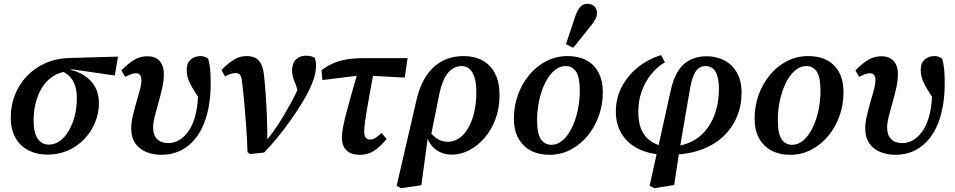

<svg xmlns="http://www.w3.org/2000/svg" viewBox="-20 -806 5061 1017"><path d="M231 13Q175 13 131 -9.5Q87 -32 62 -75.5Q37 -119 37 -184Q37 -248 59 -303.5Q81 -359 122 -402.5Q163 -446 220.5 -471.5Q278 -497 349 -499L605 -506L588 -406L361 -439L342 -428Q307 -426 278 -411.5Q249 -397 226.5 -373Q204 -349 189 -317Q174 -285 166 -247.5Q158 -210 158 -168Q158 -102 180 -71Q202 -40 239 -40Q271 -40 298 -60Q325 -80 345 -114.5Q365 -149 376 -193Q387 -237 387 -285Q387 -323 378 -351Q369 -379 352 -398Q335 -417 309 -428L339 -439Q389 -430 426 -406.5Q463 -383 483.5 -346Q504 -309 504 -259Q504 -206 483.5 -157Q463 -108 426.5 -69.5Q390 -31 340 -9Q290 13 231 13Z M835 14Q791 14 754.5 -1Q718 -16 696.5 -47Q675 -78 675 -125Q675 -155 683 -190.5Q691 -226 701.5 -261.5Q712 -297 720.5 -328.5Q729 -360 729 -382Q729 -400 721.5 -409Q714 -418 699 -418Q686 -418 672.5 -412.5Q659 -407 643 -399L623 -433Q660 -471 691.5 -489.5Q723 -508 760 -508Q803 -508 825.5 -483Q848 -458 848 -413Q848 -380 839.5 -341Q831 -302 819.5 -262.5Q808 -223 799.5 -189Q791 -155 791 -131Q791 -91 812 -69.5Q833 -48 872 -48Q904 -48 932.5 -66Q961 -84 983 -118.5Q1005 -153 1017 -203.5Q1029 -254 1029 -318Q1029 -337 1028.5 -353Q1028 -369 1027 -386L1054 -367L1047 -267Q1017 -310 1000 -339Q983 -368 976 -390.5Q969 -413 969 -437Q969 -472 990 -490.5Q1011 -509 1042 -509Q1056 -509 1066.5 -504.5Q1077 -500 1083 -494Q1089 -473 1092.5 -444Q1096 -415 1096 -364Q1096 -294 1084.5 -235Q1073 -176 1051 -130Q1029 -84 997 -52Q965 -20 924.5 -3Q884 14 835 14Z M1291 0Q1289 -71 1284 -138Q1279 -205 1273.5 -265Q1268 -325 1262 -372Q1261 -390 1256.5 -400.5Q1252 -411 1245 -415Q1238 -419 1227 -419Q1215 -419 1201.5 -414.5Q1188 -410 1172 -401L1153 -435Q1188 -471 1219 -490Q1250 -509 1286 -509Q1314 -509 1333 -499Q1352 -489 1363 -467.5Q1374 -446 1378 -411Q1383 -366 1387 -310.5Q1391 -255 1393.5 -193.5Q1396 -132 1396 -69H1397Q1422 -100 1443 -131Q1464 -162 1483 -194Q1502 -226 1519.5 -258Q1537 -290 1553 -324Q1561 -340 1566.5 -355.5Q1572 -371 1577 -386L1564 -302L1547 -357Q1539 -375 1533 -393.5Q1527 -412 1527 -432Q1527 -471 1547.5 -491Q1568 -511 1600 -511Q1617 -511 1629 -507.5Q1641 -504 1647 -500Q1650 -493 1652 -482.5Q1654 -472 1654 -458Q1654 -424 1641 -385.5Q1628 -347 1602 -299Q1585 -268 1560.5 -230Q1536 -192 1507 -152Q1478 -112 1445.5 -72.5Q1413 -33 1379 2L1305 10Z M1688 -382 1683 -434Q1712 -456 1743.5 -470Q1775 -484 1815 -491Q1855 -498 1910 -498H2139L2124 -395L1923 -406H1882ZM1885 14Q1840 14 1815.5 -9.5Q1791 -33 1791 -77Q1791 -90 1793 -106.5Q1795 -123 1800.5 -149.5Q1806 -176 1816.5 -215.5Q1827 -255 1843 -312Q1859 -369 1882 -448L1964 -450Q1949 -369 1939 -313.5Q1929 -258 1923 -222Q1917 -186 1914 -164.5Q1911 -143 1910 -130Q1909 -117 1909 -108Q1909 -88 1917 -77.5Q1925 -67 1940 -67Q1956 -67 1969.5 -76Q1983 -85 2001 -102L2028 -70Q2006 -43 1984 -24Q1962 -5 1938 4.5Q1914 14 1885 14Z M2104 191 2081 178 2186 -276Q2213 -392 2277 -450.5Q2341 -509 2436 -509Q2492 -509 2535 -486Q2578 -463 2602 -417Q2626 -371 2626 -300Q2626 -233 2604.5 -175.5Q2583 -118 2547 -76Q2511 -34 2466 -10.5Q2421 13 2373 13Q2322 13 2285.5 -16Q2249 -45 2237 -99L2253 -114Q2270 -88 2295 -71.5Q2320 -55 2352 -55Q2378 -55 2401.5 -67.5Q2425 -80 2443.5 -103.5Q2462 -127 2475.5 -159.5Q2489 -192 2496 -232Q2503 -272 2503 -317Q2503 -387 2482.5 -421.5Q2462 -456 2424 -456Q2397 -456 2374 -440Q2351 -424 2334.5 -391.5Q2318 -359 2307 -308L2261 -79L2246 -77L2212 175Z M2890 14Q2834 14 2792 -8Q2750 -30 2726 -73Q2702 -116 2702 -178Q2702 -244 2723.5 -303.5Q2745 -363 2783.5 -409.5Q2822 -456 2874 -482.5Q2926 -509 2987 -509Q3044 -509 3085.5 -487Q3127 -465 3150 -422.5Q3173 -380 3173 -317Q3173 -252 3152 -192.5Q3131 -133 3092.5 -86.5Q3054 -40 3002.5 -13Q2951 14 2890 14ZM2901 -39Q2934 -39 2961.5 -63.5Q2989 -88 3009.5 -130Q3030 -172 3040.5 -223Q3051 -274 3051 -327Q3051 -397 3031.5 -426.5Q3012 -456 2976 -456Q2943 -456 2915 -431.5Q2887 -407 2867 -366Q2847 -325 2836 -274Q2825 -223 2825 -169Q2825 -98 2845 -68.5Q2865 -39 2901 -39ZM2978 -572Q2991 -610 3003.5 -648.5Q3016 -687 3029 -725Q3037 -747 3046 -760Q3055 -773 3066 -779.5Q3077 -786 3091 -786Q3114 -786 3128 -772.5Q3142 -759 3142 -738Q3142 -720 3133.5 -704Q3125 -688 3108 -667Q3085 -638 3062.5 -610Q3040 -582 3016 -553Z M3445 191 3421 178 3532 -324Q3553 -422 3601 -465Q3649 -508 3723 -508Q3776 -508 3818 -485.5Q3860 -463 3884 -420Q3908 -377 3908 -315Q3908 -247 3883.5 -188Q3859 -129 3812.5 -84.5Q3766 -40 3698 -14.5Q3630 11 3543 14L3549 -44L3574 -34Q3643 -46 3690.5 -87.5Q3738 -129 3763 -193Q3788 -257 3788 -335Q3788 -395 3770.5 -425.5Q3753 -456 3717 -456Q3696 -456 3680.5 -444.5Q3665 -433 3653.5 -405.5Q3642 -378 3634 -331L3579 -10L3551 174ZM3495 14Q3415 10 3358.5 -19Q3302 -48 3272 -98.5Q3242 -149 3242 -215Q3242 -285 3273 -345Q3304 -405 3358 -449Q3412 -493 3482 -514L3502 -476Q3461 -452 3429 -412.5Q3397 -373 3379 -322.5Q3361 -272 3361 -215Q3361 -161 3375 -125Q3389 -89 3415 -67.5Q3441 -46 3476 -35L3502 -41Z M4165 14Q4109 14 4067 -8Q4025 -30 4001 -73Q3977 -116 3977 -178Q3977 -244 3998.5 -303.5Q4020 -363 4058.5 -409.5Q4097 -456 4149 -482.5Q4201 -509 4262 -509Q4319 -509 4360.5 -487Q4402 -465 4425 -422.5Q4448 -380 4448 -317Q4448 -252 4427 -192.5Q4406 -133 4367.5 -86.5Q4329 -40 4277.5 -13Q4226 14 4165 14ZM4176 -39Q4209 -39 4236.5 -63.5Q4264 -88 4284.5 -130Q4305 -172 4315.5 -223Q4326 -274 4326 -327Q4326 -397 4306.5 -426.5Q4287 -456 4251 -456Q4218 -456 4190 -431.5Q4162 -407 4142 -366Q4122 -325 4111 -274Q4100 -223 4100 -169Q4100 -98 4120 -68.5Q4140 -39 4176 -39Z M4723 14Q4679 14 4642.5 -1Q4606 -16 4584.5 -47Q4563 -78 4563 -125Q4563 -155 4571 -190.5Q4579 -226 4589.5 -261.5Q4600 -297 4608.5 -328.5Q4617 -360 4617 -382Q4617 -400 4609.5 -409Q4602 -418 4587 -418Q4574 -418 4560.5 -412.5Q4547 -407 4531 -399L4511 -433Q4548 -471 4579.5 -489.5Q4611 -508 4648 -508Q4691 -508 4713.5 -483Q4736 -458 4736 -413Q4736 -380 4727.5 -341Q4719 -302 4707.5 -262.5Q4696 -223 4687.5 -189Q4679 -155 4679 -131Q4679 -91 4700 -69.5Q4721 -48 4760 -48Q4792 -48 4820.5 -66Q4849 -84 4871 -118.5Q4893 -153 4905 -203.5Q4917 -254 4917 -318Q4917 -337 4916.5 -353Q4916 -369 4915 -386L4942 -367L4935 -267Q4905 -310 4888 -339Q4871 -368 4864 -390.5Q4857 -413 4857 -437Q4857 -472 4878 -490.5Q4899 -509 4930 -509Q4944 -509 4954.5 -504.5Q4965 -500 4971 -494Q4977 -473 4980.5 -444Q4984 -415 4984 -364Q4984 -294 4972.5 -235Q4961 -176 4939 -130Q4917 -84 4885 -52Q4853 -20 4812.5 -3Q4772 14 4723 14Z"/></svg>

Font: Source Serif 4 SemiBold
Style: Italic
Weight: 600
Italic angle: -12°
Designer: Frank Grießhammer
Foundry: Adobe Systems Incorporated
Version: Version 4.004;hotconv 1.0.116;makeotfexe 2.5.65601